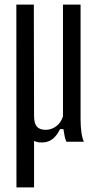

<svg xmlns="http://www.w3.org/2000/svg" viewBox="-20 -620 438 840"><path d="M52 200 51.5 -600H128L129 -112.5Q129 -80.5 141.2 -66.2Q153.5 -52 179.5 -52Q205 -52 225.8 -67.5Q246.5 -83 255.5 -110.5V-600H332.5V-100Q332.5 -66.5 336.2 -40.5Q340 -14.5 347 0H270.5Q266 -9.5 263 -23.2Q260 -37 257.5 -55H242.5Q231 -31 215.5 -16.5Q200 -2 178.5 2Q149 6.5 129 -3.5V200Z"/></svg>

Font: Big Shoulders Display Thin Medium
Style: Regular
Weight: 500
Version: Version 2.002